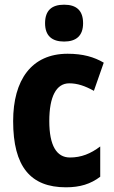

<svg xmlns="http://www.w3.org/2000/svg" viewBox="-20 -788 487 818"><path d="M253 -768C201 -768 172 -744 172 -689C172 -635 202 -611 253 -611C304 -611 334 -635 334 -689C334 -743 306 -768 253 -768ZM261 10C321 10 366 -4 407 -35V-164C366 -133 326 -117 278 -117C221 -117 190 -168 190 -272C190 -377 220 -433 275 -433C310 -433 342 -422 380 -401L422 -521C381 -545 334 -559 268 -559C114 -559 36 -447 36 -272C36 -78 110 10 261 10Z"/></svg>

Font: Noto Sans Gurmukhi UI Condensed ExtraBold
Style: Regular
Weight: 800
Width: 3
Designer: Jelle Bosma - Monotype Design Team
Foundry: Monotype Imaging Inc.
Version: Version 2.004